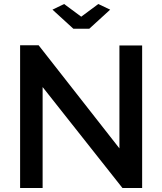

<svg xmlns="http://www.w3.org/2000/svg" viewBox="-20 -935 807 955"><path d="M192 -502V0H80V-710H172L574 -197V-709H687V0H589ZM299 -915 384 -852 469 -915 528 -887 424 -792H345L241 -887Z"/></svg>

Font: Raleway Thin SemiBold
Style: Regular
Weight: 600
Version: Version 4.026